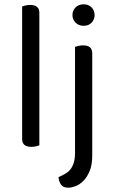

<svg xmlns="http://www.w3.org/2000/svg" viewBox="-20 -678 529 893"><path d="M163 -2Q158 0 148 2.5Q138 5 126 5Q83 5 83 -31V-648Q88 -650 98.5 -652.5Q109 -655 120 -655Q163 -655 163 -619ZM329 30V-460Q334 -462 344.5 -464.5Q355 -467 367 -467Q409 -467 409 -430V45Q409 89 397 117.5Q385 146 367.5 163.5Q350 181 331 188Q312 195 298 195Q273 195 263.5 180.5Q254 166 252 146Q270 138 284.5 129.5Q299 121 308.5 108.5Q318 96 323.5 77.5Q329 59 329 30ZM369 -658Q392 -658 406 -643.5Q420 -629 420 -608Q420 -587 406 -572.5Q392 -558 369 -558Q346 -558 331.5 -572.5Q317 -587 317 -608Q317 -629 331.5 -643.5Q346 -658 369 -658Z"/></svg>

Font: Baloo 2 Latin
Style: Regular
Weight: 400
Designer: Sarang Kulkarni and Ek Type
Foundry: Ek Type
Version: Version 1.001